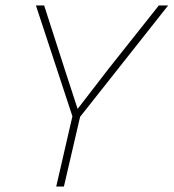

<svg xmlns="http://www.w3.org/2000/svg" viewBox="-20 -680 633 700"><path d="M185 0 244 -256 111 -660H141L218 -421L263 -283L378 -432L559 -660H593L272 -254L213 0Z"/></svg>

Font: Work Sans ExtraLight
Style: Italic
Weight: 200
Italic angle: -13°
Designer: Wei Huang
Foundry: Wei Huang
Version: Version 2.012; ttfautohint (v1.8.3)